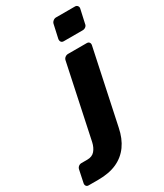

<svg xmlns="http://www.w3.org/2000/svg" viewBox="-377 -821 936 1098"><g transform="rotate(-30 91.0 -272.5)"><path d="M-131 190Q-142 190 -147 182.5Q-152 175 -150 165L-133 84Q-131 73 -122.5 66Q-114 59 -103 59H-64Q-32 59 -14.5 38.5Q3 18 10 -14L112 -495Q114 -506 123 -513Q132 -520 143 -520H266Q277 -520 282.5 -513Q288 -506 286 -495L183 -10Q170 55 138 99.5Q106 144 55.5 167Q5 190 -67 190ZM158 -595Q147 -595 141.5 -602Q136 -609 137 -620L157 -710Q159 -720 168 -727.5Q177 -735 187 -735H313Q323 -735 329 -727.5Q335 -720 333 -710L313 -620Q312 -609 303 -602Q294 -595 283 -595Z"/></g></svg>

Font: Rubik Light
Style: Bold Italic
Weight: 700
Italic angle: -12°
Version: Version 2.104